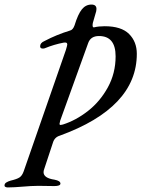

<svg xmlns="http://www.w3.org/2000/svg" viewBox="-135 -536 630 842"><path d="M-115 276Q-115 269 -107 264Q-99 259 -88 256Q-62 250 -50 242.5Q-38 235 -31 215L154 -317Q160 -337 160 -341Q160 -352 144 -349Q102 -341 63 -325Q59 -323 53 -323Q41 -323 41 -333Q41 -348 60 -356Q113 -384 172 -402Q185 -405 192 -425Q207 -474 224 -495Q241 -516 266 -516Q288 -516 288 -497Q288 -491 287 -487L272 -435Q271 -431 271 -426Q271 -415 277 -416Q298 -421 324 -421Q397 -421 431 -387Q465 -353 465 -300Q465 -64 127 59Q104 66 97 90L59 205Q56 213 56 219Q56 245 104 252Q130 257 130 269Q130 280 103 280L33 279Q15 279 -0.5 280Q-16 281 -28 282Q-76 286 -101 286Q-107 286 -111.5 283.5Q-116 281 -115 276ZM372 -289Q372 -378 299 -378Q263 -378 252 -348L129 -7Q126 4 126 7Q126 12 131 12L141 10Q198 -8 251 -49.5Q304 -91 338 -153Q372 -215 372 -289Z"/></svg>

Font: EB Garamond Medium
Style: Italic
Weight: 500
Italic angle: -17.2°
Designer: Georg Duffner and Octavio Pardo
Foundry: Georg Duffner
Version: Version 1.000